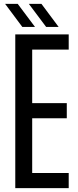

<svg xmlns="http://www.w3.org/2000/svg" viewBox="-20 -979 406 999"><path d="M59.5 0V-800H337.5V-721H147.5V-442.5H327.5V-363.5H147.5V-79H337.5V0ZM220 -839 130 -959H195.5L285 -839ZM96 -839 6.5 -959H72L162 -839Z"/></svg>

Font: Big Shoulders Text Thin Medium
Style: Regular
Weight: 500
Version: Version 2.002